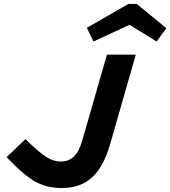

<svg xmlns="http://www.w3.org/2000/svg" viewBox="-20 -930 857 966"><path d="M417 -790 626 -910.2H668L816.9 -788.1L768.1 -721.2L631.8 -805.2L450.2 -721.2ZM290 16.1Q216.8 16.1 158.4 -15.6Q100.1 -47.4 13.2 -139.2L107.9 -230Q177.2 -162.6 213.6 -139.9Q250 -117.2 285.2 -117.2Q325.2 -117.2 351.6 -142.1Q377.9 -167 394 -224.1L518.1 -654.8H663.1L534.2 -205.1Q501 -89.8 442.6 -36.9Q384.3 16.1 290 16.1Z"/></svg>

Font: IntelOne Mono Bold
Style: Italic
Weight: 700
Italic angle: -16°
Designer: Fred Shallcrass
Foundry: Frere-Jones Type LLC
Version: Version 1.200;hotconv 1.1.0;makeotfexe 2.6.0;FJTRelease1.2